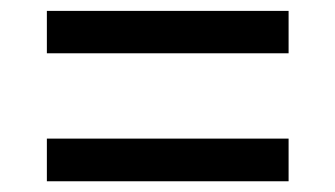

<svg xmlns="http://www.w3.org/2000/svg" viewBox="-20 -528 622 356"><path d="M66.9 -191.9V-271H515.1V-191.9ZM66.9 -429.2V-507.8H515.1V-429.2Z"/></svg>

Font: Montserrat Medium
Style: Regular
Weight: 500
Designer: Julieta Ulanovsky
Foundry: Julieta Ulanovsky
Version: Version 7.200